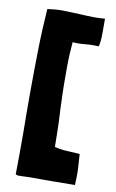

<svg xmlns="http://www.w3.org/2000/svg" viewBox="-82 -755 486 801"><g transform="rotate(10 160.5 -354.0)"><path d="M75 1C88 0 103 0 118 0H157H197L294 -1C295 -22 296 -44 295 -67C294 -89 292 -111 291 -132C275 -133 258 -134 239 -135C220 -136 201 -138 184 -143C184 -176 183 -211 182 -248C180 -285 178 -324 177 -363C176 -391 176 -418 176 -445V-478C176 -516 178 -552 181 -586C188 -586 196 -585 203 -585C214 -585 225 -586 236 -587C256 -589 275 -589 291 -588C295 -601 297 -618 297 -641V-706C283 -705 269 -704 254 -704C229 -704 203 -706 178 -707C157 -708 137 -708 116 -709C95 -709 74 -707 53 -704C49 -647 46 -589 45 -530C44 -471 43 -411 43 -352C43 -293 43 -234 44 -175C44 -116 44 -57 43 -2C55 3 47 1 75 1Z"/></g></svg>

Font: Londrina Solid CC
Style: CC
Weight: 400
Designer: Marcelo Magalhaes
Foundry: Tipos Pereira
Version: Version 1.003;FEAKit 1.0